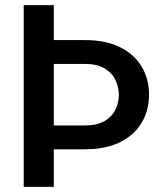

<svg xmlns="http://www.w3.org/2000/svg" viewBox="-20 -731 641 751"><path d="M72.8 -710.9H190.4V-574.2H312Q393.1 -574.2 449 -546.6Q504.9 -519 533.9 -470.7Q563 -422.4 563 -360.4Q563 -298.8 533.9 -250.5Q504.9 -202.1 449 -174.6Q393.1 -147 312 -147H190.4V0H72.8ZM312 -481H190.4V-240.2H312Q359.4 -240.2 388.7 -257.3Q418 -274.4 431.4 -301.8Q444.8 -329.1 444.8 -359.4Q444.8 -390.6 431.4 -418.5Q418 -446.3 388.7 -463.6Q359.4 -481 312 -481Z"/></svg>

Font: Vazirmatn RD FD Medium
Style: Regular
Weight: 500
Designer: Saber Rastikerdar
Foundry: Saber Rastikerdar
Version: Version 33.003